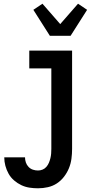

<svg xmlns="http://www.w3.org/2000/svg" viewBox="-20 -793 540 1036"><path d="M185 223Q162 223 139 219.5Q116 216 95 206Q74 196 56 180.5Q38 165 26.5 144.5Q15 124 9 101.5Q3 79 3 56H115Q115 70 119.5 83.5Q124 97 134 107.5Q144 118 157.5 122.5Q171 127 185 127Q198 127 210 122Q222 117 230.5 107Q239 97 244 85Q249 73 252 60.5Q255 48 256 35.5Q257 23 257 10V-424H138V-520H369V10Q369 37 365.5 63.5Q362 90 352 114.5Q342 139 325.5 160.5Q309 182 287 196.5Q265 211 238.5 217Q212 223 185 223ZM249 -600 160 -740 209 -773 305 -663 401 -773 450 -740 361 -600Z"/></svg>

Font: Iosevka Term
Style: Bold
Weight: 700
Monospace: yes
Designer: Belleve Invis
Foundry: Belleve Invis
Version: Version 30.0.1